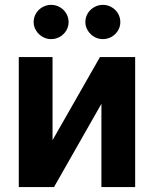

<svg xmlns="http://www.w3.org/2000/svg" viewBox="-20 -763 628 783"><path d="M387.7 -530.3H531.2V0H393.6V-339.8L200.2 0H56.6V-530.3H194.3V-191.4ZM117.2 -672.9Q117.2 -691.9 126.7 -708Q136.2 -724.1 152.8 -733.6Q169.4 -743.2 188.5 -743.2Q208 -743.2 224.4 -733.6Q240.7 -724.1 250.2 -708Q259.8 -691.9 259.8 -672.9Q259.8 -654.3 250.2 -638.4Q240.7 -622.6 224.4 -613Q208 -603.5 188.5 -603.5Q169.4 -603.5 153.1 -613Q136.7 -622.6 127 -638.7Q117.2 -654.8 117.2 -672.9ZM328.1 -672.9Q328.1 -691.9 337.6 -708Q347.2 -724.1 363.8 -733.6Q380.4 -743.2 399.4 -743.2Q418.9 -743.2 435.3 -733.6Q451.7 -724.1 461.2 -708Q470.7 -691.9 470.7 -672.9Q470.7 -654.3 461.2 -638.4Q451.7 -622.6 435.3 -613Q418.9 -603.5 399.4 -603.5Q380.4 -603.5 364 -613Q347.7 -622.6 337.9 -638.7Q328.1 -654.8 328.1 -672.9Z"/></svg>

Font: Pretendard
Style: Bold
Weight: 700
Designer: Base glyphs from Inter by Rasmus Andersson; Hangeul glyphs from Noto Sans CJK(Source Han Sans) by Jang Soo-young and Kan
Foundry: Kil Hyung-jin
Version: Version 1.309